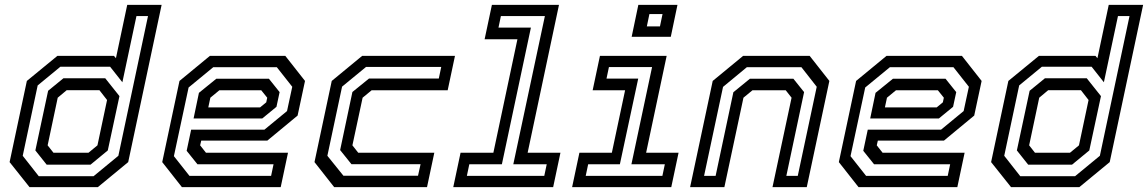

<svg xmlns="http://www.w3.org/2000/svg" viewBox="-20 -770 4724 790"><path d="M382.5 0H101.5L19.5 -103L90.5 -437L216 -540H449L457 -530.5L503.5 -750H645L507.5 -103ZM352.5 -92.5H172L125.5 -151L178 -396.5L241 -448H413L471.5 -374.5L423.5 -151ZM344 -141.5 381 -172 420.5 -358.5 389 -399H254.5L217.5 -368L176 -172L200 -141.5ZM365 -45 467 -129 589 -704H541.5L483.5 -431.5L433 -495.5H228.5L135 -418.5L73.5 -129L139.5 -45Z M1154 -540 1235 -437 1204.5 -294.5 1080 -191.5H808L803.5 -172L827.5 -141.5H1165L1135 0H728.5L647.5 -103L718.5 -437L843.5 -540ZM1086.5 -446 1130.5 -391 1117.5 -330.5 1059 -282.5H776.5L798.5 -388L870 -446ZM1119 -493.5H857.5L756 -410L695.5 -127.5L759.5 -46.5H1095.5L1105.5 -94H792.5L748 -149.5L766.5 -236.5H1068L1161 -313L1182.5 -413ZM1055 -398.5H882.5L845.5 -368L837 -328H1050L1075.5 -349L1079.5 -368Z M1355 0 1274 -103 1345 -437 1470 -540H1852L1822 -398.5H1509L1472 -368L1430 -172L1454 -141.5H1767L1737 0ZM1393 -47H1700L1710.5 -94.5H1426L1379.5 -152.5L1430 -391.5L1498.5 -447H1785.5L1795.5 -494.5H1486L1387.5 -413.5L1327 -129Z M1845 0 1875 -141.5H2010L2109 -608.5H1974L2004 -750H2280L2151 -141.5H2286L2256 0ZM1901 -46.5H2219.5L2229.5 -94H2092L2222 -704H2041L2031 -656.5H2164.5L2045 -94H1911Z M2579 -618.5 2606.5 -750H2767.5L2740 -618.5ZM2641.5 -661.5H2695.5L2706 -712H2652ZM2334 0 2364 -141.5H2497.5L2552 -398.5H2418.5L2448.5 -540H2723L2638.5 -141.5H2772L2742 0ZM2390 -46.5H2705.5L2715.5 -94H2578L2663 -494H2485.5L2475.5 -446.5H2606L2530.5 -94H2400Z M2819.5 0 2912.5 -437 3037.5 -540H3311.5L3392.5 -437L3299.5 0H3158.5L3237 -368L3213 -398.5H3076L3039 -368L2960.5 0ZM2877 -46.5H2924.5L2997.5 -390.5L3065.5 -446H3244.5L3288.5 -391L3215.5 -46.5H3262.5L3340.5 -413L3277.5 -493.5H3053L2955 -412.5Z M3938 -540 4019 -437 3988.5 -294.5 3864 -191.5H3592L3587.5 -172L3611.5 -141.5H3949L3919 0H3512.5L3431.5 -103L3502.5 -437L3627.5 -540ZM3870.5 -446 3914.5 -391 3901.5 -330.5 3843 -282.5H3560.5L3582.5 -388L3654 -446ZM3903 -493.5H3641.5L3540 -410L3479.5 -127.5L3543.5 -46.5H3879.5L3889.5 -94H3576.5L3532 -149.5L3550.5 -236.5H3852L3945 -313L3966.5 -413ZM3839 -398.5H3666.5L3629.5 -368L3621 -328H3834L3859.5 -349L3863.5 -368Z M4421 0H4140L4058 -103L4129 -437L4254.5 -540H4487.5L4495.5 -530.5L4542 -750H4683.5L4546 -103ZM4391 -92.5H4210.5L4164 -151L4216.5 -396.5L4279.5 -448H4451.5L4510 -374.5L4462 -151ZM4382.5 -141.5 4419.5 -172 4459 -358.5 4427.5 -399H4293L4256 -368L4214.5 -172L4238.5 -141.5ZM4403.5 -45 4505.5 -129 4627.5 -704H4580L4522 -431.5L4471.5 -495.5H4267L4173.5 -418.5L4112 -129L4178 -45Z"/></svg>

Font: Tourney Medium
Style: Italic
Weight: 500
Italic angle: -12°
Version: Version 1.015